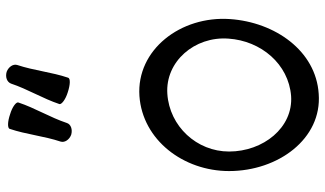

<svg xmlns="http://www.w3.org/2000/svg" viewBox="-234 -792 1048 619"><g transform="rotate(-90 289.5 -482.0)"><path d="M349 -786C367 -839 372 -896 390 -950C394 -963 384 -978 368 -984C351 -989 335 -983 330 -970C312 -916 282 -868 264 -814C262 -807 279 -794 302 -787C326 -779 347 -778 349 -786ZM203 -790C221 -844 251 -892 269 -946C272 -953 255 -966 231 -973C208 -981 186 -982 184 -974C166 -921 161 -864 143 -810C139 -797 149 -782 165 -776C182 -771 199 -777 203 -790ZM297 22C436 13 528 -119 538 -264C549 -423 439 -566 290 -556C148 -546 48 -414 48 -267C48 -109 152 33 297 22ZM111 -267C111 -371 192 -459 297 -466C401 -473 483 -378 475 -269C468 -164 393 -75 290 -67C188 -60 111 -157 111 -267Z"/></g></svg>

Font: Nupuram
Style: Regular
Weight: 400
Designer: Santhosh Thottingal (santhosh.thottingal@gmail.com)
Foundry: SMC
Version: Version 1.000